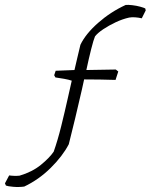

<svg xmlns="http://www.w3.org/2000/svg" viewBox="-111 -638 609 776"><path d="M-13 116Q-35 119 -57.5 117Q-80 115 -87 112L-91 103L-74 71Q-52 74 -32 72Q19 57 54 28.5Q89 0 106 -25Q122 -70 136.5 -128.5Q151 -187 163 -241Q173 -284 179 -312Q167 -316 148 -319.5Q129 -323 113 -325L108 -334L114 -352L190 -355Q196 -381 201.5 -404.5Q207 -428 214 -457Q235 -501 285.5 -545.5Q336 -590 397 -618Q407 -619 424 -617Q441 -615 455.5 -611Q470 -607 476 -604L478 -596L462 -564Q449 -567 435.5 -568Q422 -569 411 -567Q384 -561 356.5 -548Q329 -535 306.5 -520Q284 -505 273 -491Q267 -477 257.5 -439.5Q248 -402 238 -355L357 -357L367 -349L356 -315Q325 -316 293.5 -316.5Q262 -317 229 -317Q225 -298 220 -276Q207 -219 193 -160.5Q179 -102 167 -55Q142 -7 94 40.5Q46 88 -13 116Z"/></svg>

Font: Labrada Lght
Style: Italic
Weight: 300
Italic angle: -7°
Designer: Mercedes Jáuregui
Foundry: Omnibus-Type Team
Version: Version 1.000; ttfautohint (v1.8.4.7-5d5b)